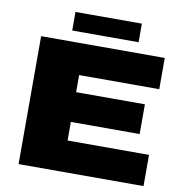

<svg xmlns="http://www.w3.org/2000/svg" viewBox="-91 -931 972 1017"><g transform="rotate(10 395.5 -423.0)"><path d="M76 0V-688H741V-520H310V-428H680V-268H310V-168H748V0ZM233 -746V-846H590V-746Z"/></g></svg>

Font: Archivo SemiExpanded Black
Style: Regular
Weight: 900
Width: 6
Designer: Hector Gatti
Foundry: Omnibus-Type
Version: Version 2.001